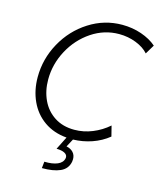

<svg xmlns="http://www.w3.org/2000/svg" viewBox="-135 -825 959 1142"><g transform="rotate(15 344.0 -254.5)"><path d="M354.5 126.5Q355 124.5 355 120.6Q355 105 337.6 95.7Q320.3 86.4 287.6 85.9L327.6 6.3Q247.1 -0.5 188.5 -41.7Q129.9 -83 99.4 -149.7Q68.8 -216.3 68.8 -297.4Q68.8 -409.2 123.5 -508.5Q178.2 -607.9 272 -667.7Q365.7 -727.5 475.6 -727.5Q538.1 -727.5 594 -708.3Q649.9 -689 687.5 -656.2L653.3 -599.1Q625.5 -630.9 576.4 -650.1Q527.3 -669.4 471.7 -669.4Q380.4 -669.4 302.5 -617.2Q224.6 -564.9 178.7 -479.5Q132.8 -394 132.8 -299.8Q132.8 -230 159.4 -173.3Q186 -116.7 237.3 -83.5Q288.6 -50.3 359.4 -50.3Q416.5 -50.3 470.5 -72.3Q524.4 -94.2 567.9 -132.3L584 -68.4Q539.1 -32.2 483.2 -12.9Q427.2 6.3 367.7 7.8L341.3 57.1Q367.2 62 382.8 78.6Q398.4 95.2 398.4 120.6Q398.4 127.9 397 136.7Q388.2 182.1 345.5 201.2Q302.7 220.2 232.9 219.7L237.3 179.2Q287.1 180.7 318.1 167.5Q349.1 154.3 354.5 126.5Z"/></g></svg>

Font: Reddit Sans Chocolate Light
Style: Italic
Weight: 300
Italic angle: -11.25°
Designer: Stephen Hutchings
Version: Version 1.013